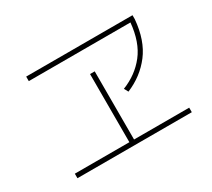

<svg xmlns="http://www.w3.org/2000/svg" viewBox="-129 -935 1257 1137"><g transform="rotate(-30 500.0 -366.5)"><path d="M627 -323 612 -351Q709 -389 769.5 -466Q830 -543 842 -672H147V-703H874V-676Q862 -537 796.5 -451.5Q731 -366 627 -323ZM109 -30V-61H482V-527H514V-61H891V-30Z"/></g></svg>

Font: Murecho ExtraLight
Style: Regular
Weight: 200
Designer: Neil Summerour
Foundry: Positype
Version: Version 1.010; ttfautohint (v1.8.3)